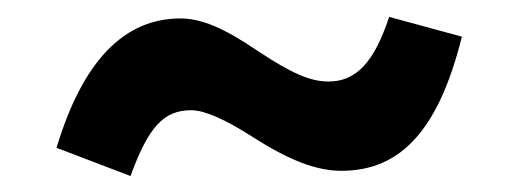

<svg xmlns="http://www.w3.org/2000/svg" viewBox="-20 -473 626 232"><path d="M137.7 -260.3C159.2 -319.3 177.7 -339.8 210.9 -339.8C227.1 -339.8 251.5 -329.1 285.2 -307.6C330.1 -278.8 362.8 -266.6 392.6 -266.6C464.8 -266.6 510.3 -316.9 538.1 -428.7L450.2 -452.6C432.1 -397.5 410.2 -374.5 377 -374.5C355 -374.5 332.5 -384.3 292 -411.1C249.5 -439.9 223.1 -450.7 197.8 -450.7C129.4 -450.7 79.6 -398.4 48.3 -294.4Z"/></svg>

Font: Estedad Bold
Style: Regular
Weight: 700
Designer: Amin Abedi
Version: Version 7.3